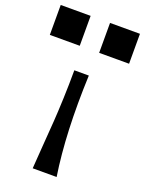

<svg xmlns="http://www.w3.org/2000/svg" viewBox="-243 -920 751 995"><g transform="rotate(20 132.5 -422.5)"><path d="M-86 -680V-845H79V-680ZM186 -680V-845H351V-680ZM67 0Q70 -47 76.5 -132.5Q83 -218 86.5 -267.5Q90 -317 93 -395Q96 -473 96 -551H176Q163 -233 199 0Z"/></g></svg>

Font: OpenDyslexic
Style: Regular
Weight: 400
Designer: Abbie Gonzalez
Version: Version 0.920;hotconv 1.0.109;makeotfexe 2.5.65596